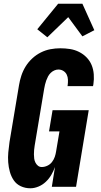

<svg xmlns="http://www.w3.org/2000/svg" viewBox="-20 -1002 540 1030"><path d="M143 8Q115 8 91.5 -3Q68 -14 54 -34.5Q40 -55 33 -80Q26 -105 24 -131.5Q22 -158 24.5 -185Q27 -212 31 -240L82 -545Q86 -570 94.5 -596Q103 -622 117.5 -645.5Q132 -669 153 -688.5Q174 -708 199 -720.5Q224 -733 250.5 -738Q277 -743 303 -743Q330 -743 355.5 -739Q381 -735 404 -723.5Q427 -712 444.5 -694Q462 -676 471.5 -653Q481 -630 483 -603.5Q485 -577 481 -550L479 -540H342L343 -544Q345 -559 344.5 -574Q344 -589 338 -601.5Q332 -614 320 -621.5Q308 -629 293 -629Q282 -629 271 -624Q260 -619 251.5 -610.5Q243 -602 237.5 -591.5Q232 -581 228 -570Q224 -559 221.5 -548Q219 -537 217 -526L166 -221Q164 -209 163 -197.5Q162 -186 162 -174Q162 -162 163.5 -151Q165 -140 170 -130Q175 -120 183.5 -113Q192 -106 204 -106Q219 -106 234 -113Q249 -120 259 -133Q269 -146 274 -161Q279 -176 281 -190L299 -297H243L262 -411H456L388 0H258L275 -106Q267 -84 255 -63.5Q243 -43 225.5 -26.5Q208 -10 186 -1Q164 8 143 8ZM234 -802 180 -845 292 -982H422L486 -840L422 -807L346 -910Z"/></svg>

Font: Iosevka Heavy Oblique
Style: Regular
Weight: 900
Italic angle: -9°
Monospace: yes
Designer: Belleve Invis
Foundry: Belleve Invis
Version: Version 32.5.0; ttfautohint (v1.8.4)